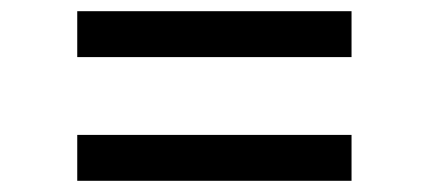

<svg xmlns="http://www.w3.org/2000/svg" viewBox="-20 -483 766 343"><path d="M608 -381H118V-463H608ZM608 -160H118V-242H608Z"/></svg>

Font: Be Vietnam Pro Variable Thin
Style: Regular
Weight: 100
Designer: Lam Bao, Tony Le, Vietanh Nguyen
Foundry: Yellow Type Foundry
Version: Version 1.002